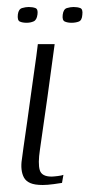

<svg xmlns="http://www.w3.org/2000/svg" viewBox="-20 -525 262 548"><path d="M136 -399Q126 -323 115.5 -248.5Q105 -174 94 -98Q88 -58 93.5 -39.5Q99 -21 127 -21Q132 -21 144.5 -22.5Q157 -24 161 -26L157 -3Q152 -2 133.5 0.5Q115 3 102 3Q79 3 66.5 -2.5Q54 -8 48.5 -18Q43 -28 41.5 -41.5Q40 -55 42.5 -70.5Q45 -86 47 -104Q52 -139 57.5 -177Q63 -215 68 -253Q73 -291 78.5 -328Q84 -365 88 -399Q100 -399 112.5 -399Q125 -399 136 -399ZM184 -460Q173 -460 165 -463.5Q157 -467 159 -483Q161 -499 171 -502Q181 -505 190 -505Q201 -505 209 -502Q217 -499 215 -483Q214 -467 205 -463.5Q196 -460 184 -460ZM56 -460Q44 -460 36.5 -463.5Q29 -467 31 -484Q33 -499 43 -502Q53 -505 62 -505Q73 -505 81 -502Q89 -499 87 -484Q85 -468 76 -464Q67 -460 56 -460Z"/></svg>

Font: Genos Thin Light
Style: Italic
Weight: 300
Italic angle: -8°
Version: Version 1.010